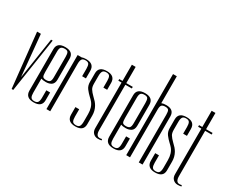

<svg xmlns="http://www.w3.org/2000/svg" viewBox="-105 -1141 1869 1538"><g transform="rotate(30 829.5 -372.5)"><path d="M164 -500 88 0H73L20 -500H55L91 -119L149 -500Z M203 -444Q203 -506 278.5 -506Q354 -506 354 -442V-246Q353 -213 333 -199Q313 -185 283 -185Q253 -185 238 -191V-62Q238 -33 246 -19.5Q254 -6 278 -6Q302 -6 310.5 -19.5Q319 -33 319 -62V-130H354V-58Q354 5 278.5 5Q203 5 203 -61ZM238 -253Q238 -222 244.5 -211Q251 -200 275.5 -200Q300 -200 309.5 -210.5Q319 -221 319 -250V-439Q319 -468 312 -480Q305 -492 281 -492Q257 -492 247.5 -481Q238 -470 238 -441Z M429 -500V-499Q446 -506 472 -506Q546 -506 546 -440V-371H511V-439Q511 -470 503 -482.5Q495 -495 471 -495Q447 -495 438.5 -481.5Q430 -468 430 -439V0H395V-500Z M588 -443Q588 -506 663.5 -506Q739 -506 739 -440V-377H704V-439Q704 -468 696 -481.5Q688 -495 664 -495Q640 -495 631.5 -481.5Q623 -468 623 -439V-367Q623 -337 633 -320Q647 -298 667.5 -278.5Q688 -259 699 -246.5Q710 -234 719 -218Q739 -182 739 -139V-58Q739 5 663.5 5Q588 5 588 -61V-130H623V-62Q623 -33 631 -19.5Q639 -6 663 -6Q687 -6 695.5 -19.5Q704 -33 704 -62V-132Q704 -195 673 -232Q663 -244 644.5 -261Q626 -278 607 -302.5Q588 -327 588 -363Z M780 -500H810V-650H845V-500H905V-485H845V-67Q845 -12 879 -12Q891 -12 900 -15L904 -4Q893 0 869 0Q845 0 827.5 -16.5Q810 -33 810 -63V-485H780Z M941 -444Q941 -506 1016.5 -506Q1092 -506 1092 -442V-246Q1091 -213 1071 -199Q1051 -185 1021 -185Q991 -185 976 -191V-62Q976 -33 984 -19.5Q992 -6 1016 -6Q1040 -6 1048.5 -19.5Q1057 -33 1057 -62V-130H1092V-58Q1092 5 1016.5 5Q941 5 941 -61ZM976 -253Q976 -222 982.5 -211Q989 -200 1013.5 -200Q1038 -200 1047.5 -210.5Q1057 -221 1057 -250V-439Q1057 -468 1050 -480Q1043 -492 1019 -492Q995 -492 985.5 -481Q976 -470 976 -441Z M1133 0V-750H1168V-501Q1185 -508 1211 -508Q1283 -508 1284 -447V0H1249V-440Q1249 -470 1242 -481.5Q1235 -493 1211 -493Q1187 -493 1177.5 -482.5Q1168 -472 1168 -443V0Z M1326 -443Q1326 -506 1401.5 -506Q1477 -506 1477 -440V-377H1442V-439Q1442 -468 1434 -481.5Q1426 -495 1402 -495Q1378 -495 1369.5 -481.5Q1361 -468 1361 -439V-367Q1361 -337 1371 -320Q1385 -298 1405.5 -278.5Q1426 -259 1437 -246.5Q1448 -234 1457 -218Q1477 -182 1477 -139V-58Q1477 5 1401.5 5Q1326 5 1326 -61V-130H1361V-62Q1361 -33 1369 -19.5Q1377 -6 1401 -6Q1425 -6 1433.5 -19.5Q1442 -33 1442 -62V-132Q1442 -195 1411 -232Q1401 -244 1382.5 -261Q1364 -278 1345 -302.5Q1326 -327 1326 -363Z M1518 -500H1548V-650H1583V-500H1643V-485H1583V-67Q1583 -12 1617 -12Q1629 -12 1638 -15L1642 -4Q1631 0 1607 0Q1583 0 1565.5 -16.5Q1548 -33 1548 -63V-485H1518Z"/></g></svg>

Font: Dorsa
Style: Regular
Weight: 400
Version: Version 1.002